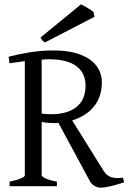

<svg xmlns="http://www.w3.org/2000/svg" viewBox="-20 -864 601 891"><path d="M24.4 0V-21Q57.6 -27.8 76.4 -35.9Q95.2 -43.9 95.2 -50.8V-580.6Q78.1 -578.1 60.3 -575.4Q42.5 -572.8 24.4 -570.3L20 -600.6Q43 -606.4 66.4 -611.6Q89.8 -616.7 115.2 -620.8Q140.6 -625 168.7 -627.4Q196.8 -629.9 229 -629.9Q285.6 -629.9 327.6 -618.7Q369.6 -607.4 397.5 -587.4Q425.3 -567.4 439 -540.3Q452.6 -513.2 452.6 -481.9Q452.6 -446.8 442.6 -418.2Q432.6 -389.6 414.3 -367.7Q396 -345.7 370.6 -330.1Q345.2 -314.5 314.9 -305.2L462.9 -67.9Q470.2 -57.1 478.8 -50.8Q487.3 -44.4 497.8 -41.3Q508.3 -38.1 521.2 -37.8Q534.2 -37.6 550.8 -39.1L556.2 -18.1Q523.9 -7.3 494.9 -0.2Q465.8 6.8 446.8 6.8Q432.6 6.8 419.2 -1Q405.8 -8.8 398.9 -20L251 -293.9Q244.6 -293 238.3 -293H225.1Q212.4 -293 199.7 -294.2Q187 -295.4 173.3 -298.3V-50.8Q173.3 -44.9 190.9 -36.4Q208.5 -27.8 244.1 -21V0ZM210.9 -588.9Q192.4 -588.9 173.3 -587.4V-337.4Q186.5 -335 196.3 -334.5Q206.1 -334 216.8 -334Q293.9 -334 335.4 -367.9Q377 -401.9 377 -466.8Q377 -493.7 367.4 -516.1Q357.9 -538.6 337.6 -554.7Q317.4 -570.8 285.9 -579.8Q254.4 -588.9 210.9 -588.9ZM189.5 -667.5Q181.2 -670.9 177.5 -675.5Q173.8 -680.2 167.5 -689.5L356.4 -844.2Q361.3 -841.3 369.6 -836.7Q377.9 -832 386.7 -826.9Q395.5 -821.8 402.8 -816.9Q410.2 -812 414.1 -808.1L418.5 -786.1Z"/></svg>

Font: Gentium Plus
Style: Regular
Weight: 400
Designer: J. Victor Gaultney, Annie Olsen, Iska Routamaa
Foundry: SIL International
Version: Version 1.510